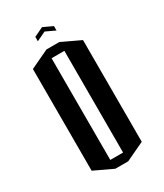

<svg xmlns="http://www.w3.org/2000/svg" viewBox="-169 -690 676 793"><g transform="rotate(-30 169.0 -293.0)"><path d="M125 -601 169 -622 214 -601V-580L169 -601L125 -580ZM200 -533 289 -491V-6L200 36H139L50 -6V-491L139 -533ZM200 -6V-491H139V-6Z"/></g></svg>

Font: Frankia
Style: Regular
Weight: 400
Version: Version 001.000